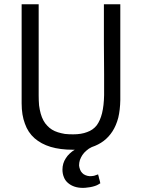

<svg xmlns="http://www.w3.org/2000/svg" viewBox="-20 -703 677 914"><path d="M475.6 -250Q474.6 -200.2 465.8 -164.1Q457 -128.9 440.4 -106.4Q422.9 -84 394.5 -74.2Q367.2 -63.5 328.1 -63.5Q307.6 -63.5 289.1 -65.4Q271.5 -68.4 255.9 -73.2Q240.2 -78.1 227.5 -85.9Q214.8 -93.8 205.1 -104.5Q194.3 -115.2 186.5 -129.9Q178.7 -144.5 173.8 -162.1Q168.9 -179.7 166 -201.2Q164.1 -223.6 164.1 -249Q164.1 -393.6 164.1 -682.6Q143.6 -682.6 83 -682.6Q83 -564.5 83 -210.9Q83 -155.3 98.6 -114.3Q113.3 -72.3 144.5 -44.9Q175.8 -17.6 220.7 -3.9Q266.6 9.8 327.1 9.8Q330.1 9.8 335.9 9.8Q322.3 17.6 311.5 28.3Q300.8 38.1 293 50.8Q285.2 62.5 281.2 76.2Q277.3 89.8 277.3 104.5Q277.3 124 284.2 140.6Q290 156.2 303.7 168Q317.4 179.7 335 185.5Q352.5 191.4 375 191.4Q385.7 191.4 397.5 189.5Q409.2 188.5 420.9 185.5Q432.6 182.6 441.4 178.7Q451.2 173.8 458 168.9Q458 168 457 167Q457 167 457 166Q457 166 456.1 165Q456.1 165 456.1 164.1Q456.1 164.1 456.1 163.1Q456.1 163.1 456.1 162.1Q456.1 162.1 456.1 161.1Q456.1 160.2 455.1 159.2Q455.1 159.2 455.1 158.2Q455.1 158.2 455.1 157.2Q455.1 157.2 454.1 156.2Q454.1 156.2 454.1 156.2Q454.1 156.2 454.1 155.3Q454.1 154.3 454.1 153.3Q454.1 153.3 453.1 152.3Q453.1 152.3 453.1 152.3Q453.1 152.3 453.1 150.4Q453.1 150.4 453.1 149.4Q453.1 149.4 452.1 149.4Q452.1 149.4 452.1 147.5Q452.1 147.5 452.1 147.5Q452.1 146.5 452.1 145.5Q452.1 145.5 451.2 145.5Q451.2 144.5 451.2 143.6Q451.2 143.6 451.2 142.6Q451.2 142.6 451.2 142.6Q451.2 141.6 450.2 140.6Q450.2 140.6 450.2 140.6Q450.2 140.6 450.2 139.6Q450.2 139.6 450.2 139.6Q450.2 138.7 450.2 137.7Q450.2 137.7 449.2 136.7Q449.2 136.7 449.2 136.7Q449.2 136.7 449.2 134.8Q449.2 134.8 449.2 134.8Q449.2 133.8 448.2 132.8Q448.2 132.8 448.2 132.8Q448.2 132.8 448.2 131.8Q448.2 130.9 447.3 129.9Q447.3 129.9 447.3 128.9Q447.3 128.9 447.3 127.9Q447.3 127.9 447.3 127Q447.3 127 447.3 127Q437.5 130.9 427.7 133.8Q417 135.7 407.2 135.7Q395.5 134.8 386.7 130.9Q377 127 371.1 120.1Q364.3 113.3 361.3 104.5Q357.4 94.7 356.4 85Q356.4 71.3 360.4 58.6Q365.2 45.9 372.1 35.2Q379.9 23.4 391.6 13.7Q402.3 3.9 417 -2.9Q449.2 -13.7 473.6 -32.2Q498 -50.8 515.6 -78.1Q533.2 -105.5 543 -142.6Q551.8 -179.7 552.7 -226.6Q552.7 -378.9 552.7 -682.6Q533.2 -682.6 474.6 -682.6Q474.6 -658.2 474.6 -611.3Q474.6 -564.5 474.6 -496.1Q475.6 -412.1 475.6 -349.6Q475.6 -288.1 475.6 -250Z"/></svg>

Font: Aptus Gothic JP
Style: Medium
Weight: 400
Designer: Fuminori Ogawa / Motoya
Version: Version 1